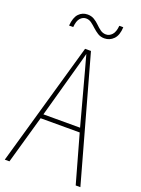

<svg xmlns="http://www.w3.org/2000/svg" viewBox="-166 -1062 768 1043"><g transform="rotate(20 218.5 -541.0)"><path d="M410 -93 332 -371H106L27 -93H0L204 -808H238L437 -93ZM243 -700Q237 -722 231.5 -741.5Q226 -761 220 -784Q215 -762 209 -742.5Q203 -723 197 -699L113 -396H325ZM79 -897Q83 -945 103.5 -966.5Q124 -988 154 -988Q176 -988 192.5 -978Q209 -968 222.5 -954.5Q236 -941 250.5 -930.5Q265 -920 283 -920Q303 -920 318 -936.5Q333 -953 336 -989H359Q357 -942 335 -919.5Q313 -897 282 -897Q260 -897 243.5 -907.5Q227 -918 213 -931Q199 -944 185 -954.5Q171 -965 153 -965Q135 -965 120.5 -949.5Q106 -934 103 -897Z"/></g></svg>

Font: Noto Sans Kannada UI Condensed Thin
Style: Regular
Weight: 100
Width: 3
Designer: Jelle Bosma - Monotype Design Team
Foundry: Monotype Imaging Inc.
Version: Version 2.005; ttfautohint (v1.8.4.7-5d5b)